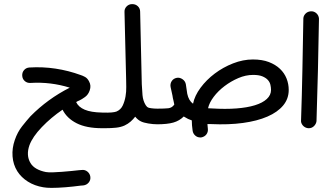

<svg xmlns="http://www.w3.org/2000/svg" viewBox="-20 -623 1593 933"><path d="M230 290Q207 290 190 287Q148 280 115.5 259.5Q83 239 64 209Q44 177 41 137Q38 97 52 57Q65 19 87.5 -9.5Q110 -38 128 -58Q212 -143 319 -197Q226 -226 128 -220Q112 -219 100.5 -229Q89 -239 88 -255Q87 -271 97 -282.5Q107 -294 123 -295Q187 -299 250 -289.5Q313 -280 373 -258Q380 -256 392.5 -249.5Q405 -243 413 -227Q424 -207 416 -184Q409 -163 393 -151.5Q377 -140 366 -135Q358 -132 350 -127Q361 -103 391.5 -90Q422 -77 476 -76Q491 -76 502 -65Q513 -54 513 -38Q513 -23 502.5 -11.5Q492 0 476 0Q400 0 352.5 -24Q305 -48 284 -90Q256 -71 231 -50Q206 -29 183 -5Q138 42 123 83Q106 132 128 169Q138 186 157.5 197Q177 208 203 213Q215 215 236 214.5Q257 214 280.5 212Q304 210 326.5 208Q349 206 364 204L377 203Q393 201 405 211Q417 221 419 236Q421 252 411 264Q401 276 385 278L372 279Q335 284 297.5 287Q260 290 230 290Z M476 0Q460 -1 449 -12Q438 -23 438 -39Q439 -54 450 -65Q461 -76 476 -76Q506 -75 522 -76.5Q538 -78 546 -81Q567 -90 576.5 -110.5Q586 -131 590 -154.5Q594 -178 593.5 -200Q593 -222 593 -234L585 -564Q584 -580 595 -591.5Q606 -603 622 -603H623Q639 -603 650 -592.5Q661 -582 661 -566L669 -214Q670 -188 672.5 -160.5Q675 -133 688 -112Q692 -106 694.5 -104Q697 -102 699 -101Q701 -99 715 -97Q729 -95 745 -95Q761 -95 772 -85Q783 -75 784 -59Q785 -43 773.5 -31Q762 -19 746 -19Q724 -19 700.5 -23Q677 -27 665 -33Q650 -40 637 -56Q627 -43 614.5 -32Q602 -21 585 -13Q567 -5 544 -2.5Q521 0 490 0Z M954 45Q939 45 928.5 35.5Q918 26 916 12Q914 -2 913 -14Q912 -26 912 -38Q893 -44 878 -54L873 -57Q852 -36 822.5 -27.5Q793 -19 742 -19Q727 -19 715.5 -31Q704 -43 706 -58Q706 -74 717.5 -84.5Q729 -95 744 -95Q780 -95 798 -97Q816 -99 827 -115L823 -134Q821 -140 820 -146.5Q819 -153 818 -159L809 -200Q806 -216 814.5 -229Q823 -242 840 -245Q854 -247 867 -238Q880 -229 883 -214L890 -167Q897 -134 918 -119Q926 -158 954.5 -196.5Q983 -235 1023.5 -265.5Q1064 -296 1112.5 -315Q1161 -334 1209 -334Q1254 -334 1286.5 -321.5Q1319 -309 1340.5 -288.5Q1362 -268 1372.5 -241.5Q1383 -215 1383 -186Q1383 -143 1356 -110.5Q1329 -78 1279.5 -56.5Q1230 -35 1160.5 -25.5Q1091 -16 1006 -20H988Q988 -13 989 -8.5Q990 -4 990 2Q992 18 983 30Q974 42 957 45ZM1011 -96Q1076 -92 1128.5 -96Q1181 -100 1218.5 -111.5Q1256 -123 1276.5 -142Q1297 -161 1297 -186Q1297 -198 1294 -211Q1291 -224 1281.5 -234.5Q1272 -245 1255 -252Q1238 -259 1210 -259Q1174 -259 1138 -243.5Q1102 -228 1071 -204.5Q1040 -181 1018.5 -152.5Q997 -124 991 -97Z M1477 0Q1461 -2 1451 -14Q1441 -26 1443 -41Q1447 -158 1449.5 -284.5Q1452 -411 1454 -528Q1453 -544 1463.5 -555.5Q1474 -567 1490 -568Q1506 -569 1517.5 -558.5Q1529 -548 1530 -532Q1528 -412 1525 -282.5Q1522 -153 1518 -34Q1516 -20 1505.5 -10Q1495 0 1481 0Z"/></svg>

Font: Dongol
Style: Regular
Weight: 400
Designer: Abdo Mohamed and Ibrahim Hamdi
Foundry: Protype Foundry
Version: Version 1.000;hotconv 1.0.109;makeotfexe 2.5.65596